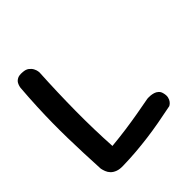

<svg xmlns="http://www.w3.org/2000/svg" viewBox="-177 -780 908 908"><g transform="rotate(-45 277.0 -326.0)"><path d="M136 -2Q112 -1 96 -7Q80 -13 70.5 -23Q61 -33 56.5 -45Q52 -57 50 -67Q47 -125 45 -177Q43 -229 42 -278.5Q41 -328 41.5 -379Q42 -430 44.5 -486Q47 -542 52 -606Q52 -606 53.5 -613.5Q55 -621 60 -630.5Q65 -640 77 -646.5Q89 -653 111 -651Q131 -650 142.5 -641Q154 -632 159.5 -621Q165 -610 166 -602Q167 -594 167 -594Q160 -466 159 -343.5Q158 -221 165 -104Q218 -109 264.5 -115.5Q311 -122 354 -129.5Q397 -137 439 -145Q439 -145 445 -145.5Q451 -146 461 -145Q471 -144 481 -141Q491 -138 499.5 -130.5Q508 -123 511 -111Q516 -93 513 -80.5Q510 -68 504 -60.5Q498 -53 493 -50Q488 -47 488 -47Q439 -37 395 -29Q351 -21 308.5 -15.5Q266 -10 224 -6.5Q182 -3 136 -2Z"/></g></svg>

Font: Sour Gummy Black Medium
Style: Regular
Weight: 500
Version: Version 1.000